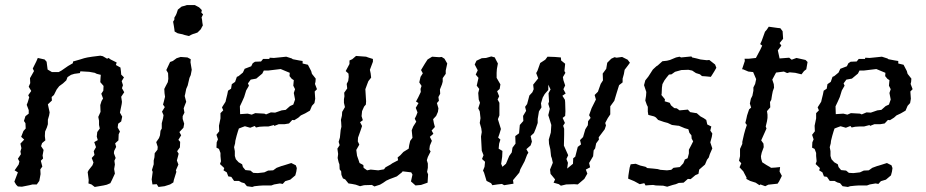

<svg xmlns="http://www.w3.org/2000/svg" viewBox="-20 -732 3676 762"><path d="M110 -460 124 -488 130 -502 157 -496 165 -487 169 -456 186 -446H213L224 -452L250 -470L269 -481L270 -488L298 -496L314 -501L327 -504L346 -507L378 -511L388 -509L405 -499L411 -502L419 -496L443 -484L440 -474L458 -464L460 -449L461 -436L472 -425L463 -410L468 -394L464 -382L473 -366L461 -348L464 -328L463 -319L456 -285L465 -269L461 -250L449 -241L447 -226L456 -210L451 -199L450 -175L437 -163L441 -149L433 -133L432 -124L439 -105L434 -94L436 -79L433 -61L436 -43L424 -17L418 -5L404 1L391 4L356 10L343 0L331 -4L332 -18L328 -49L332 -57L347 -76L351 -87L344 -105L355 -117L352 -132L361 -148L354 -168L368 -176L364 -190L366 -208L376 -222L373 -236V-253L370 -268L379 -288L378 -315L383 -331L389 -341L382 -360L390 -372L391 -391L378 -406L379 -423L380 -435L364 -439L356 -443L334 -447L299 -449L297 -442L275 -439L262 -435L248 -426L243 -413L230 -401L215 -390L205 -377L194 -355L185 -347L186 -333L170 -318L177 -286L175 -274L170 -257V-239L166 -226L159 -210L158 -192L160 -175L147 -164L143 -152L153 -137L149 -115L151 -103L142 -94L148 -71L140 -60L141 -41L136 -14L126 0H109L97 3L67 9L51 8L44 1L37 -11L51 -48L38 -56L54 -79L57 -91L51 -102L63 -120L61 -131L65 -144L61 -162L76 -178L64 -189L73 -212L82 -222L81 -243L75 -252L81 -271L94 -281V-295L86 -316L90 -326L96 -346L92 -354L104 -371L94 -388L100 -402L99 -422L102 -427L115 -450Z M704 -596 694 -598 685 -600 673 -607 672 -616 670 -629 667 -646 672 -654V-662L678 -672L681 -679L686 -694L701 -706L713 -709L722 -712H753L770 -703L781 -692L779 -682L786 -675L780 -663L782 -653L783 -643L785 -631L781 -624L777 -616L764 -603L753 -599L746 -597L739 -594L730 -589L713 -593ZM609 10 602 -1 585 0 582 -20 586 -50 583 -57 590 -80V-95L593 -108L594 -124L605 -138L606 -149L600 -168L611 -184L615 -195L617 -213L622 -222V-243L627 -262L629 -275L623 -289L634 -307L627 -317L630 -328L635 -348L633 -362L632 -379L638 -391L646 -406L648 -419L647 -442L640 -454L655 -486L666 -490L681 -501L697 -506L724 -504L737 -497L736 -485L741 -455L737 -434L732 -423L728 -406L725 -393L719 -379L715 -359L713 -351L719 -328L713 -313L709 -302L712 -285L705 -271V-260L711 -241L708 -225L692 -208L699 -195L688 -177L695 -169L694 -147L683 -132L689 -122L686 -110L682 -95L688 -79L678 -56L680 -50L670 -18L668 -8L655 0L633 7Z M1009 5 990 7 981 10 960 7 950 -5 939 -8 928 -14H909L898 -30L886 -32L880 -48L867 -56L870 -65L853 -81L857 -92L855 -113V-125L849 -141L839 -146L840 -167L845 -179L839 -197L850 -211L849 -233L855 -262V-283L866 -294L861 -306L875 -328L878 -341L882 -357L885 -372L897 -380L900 -398L913 -407L920 -427L927 -430L944 -444L951 -459L977 -469L983 -481L992 -487L1016 -488L1024 -498H1049L1050 -503L1067 -502L1097 -505L1116 -507L1138 -500L1142 -497L1168 -492L1181 -490V-480L1202 -475L1215 -450L1218 -439L1233 -420L1232 -407L1230 -399L1238 -378L1229 -369L1231 -340L1228 -323L1218 -312L1210 -293L1191 -282L1174 -274L1164 -265L1148 -255L1140 -256L1127 -242L1109 -239H1086L1068 -232V-236L1045 -230H1027L1010 -229L996 -226L991 -232L973 -225L952 -231L941 -227L928 -222L924 -210L919 -193L914 -173L913 -163L909 -148L912 -132V-113L916 -100L927 -88L941 -80L944 -69L954 -57L974 -55L985 -46L1003 -45L1029 -48L1044 -55L1064 -56L1078 -66L1097 -73L1101 -74L1114 -78L1136 -85L1154 -76L1158 -65L1156 -51L1152 -36L1132 -19L1112 -13L1102 -2L1091 -4L1068 0L1057 4H1025ZM933 -279 963 -281 979 -277 993 -283 1029 -281 1036 -278 1055 -286 1072 -285 1098 -294 1114 -296 1131 -311 1144 -317 1151 -337 1146 -363 1151 -378 1144 -392 1146 -414 1138 -419 1129 -430 1130 -443 1094 -458 1044 -452H1027L1021 -440L997 -420L975 -416L964 -401L968 -392L957 -373L949 -347L941 -329L932 -310Z M1466 8 1456 2 1425 3 1409 7 1392 1 1377 -2 1363 -4 1350 -20 1341 -24 1335 -38 1334 -52 1328 -60 1327 -80 1324 -88 1320 -105 1322 -121 1319 -142 1328 -156 1324 -169 1329 -186 1332 -216 1335 -229 1334 -247 1333 -256 1337 -273 1338 -288 1349 -307 1345 -324V-338L1347 -350L1346 -364L1358 -381L1356 -399L1362 -411L1364 -427L1363 -440L1352 -450L1367 -478V-492L1378 -497L1393 -510L1433 -507L1441 -504L1460 -498V-487L1448 -455L1451 -441L1453 -424L1442 -410L1437 -397L1430 -378L1432 -345L1433 -330L1432 -317L1425 -309L1417 -291L1415 -271L1420 -255L1409 -247L1417 -232L1411 -214L1401 -186L1400 -171L1406 -158L1394 -137L1397 -114L1403 -97L1407 -85L1422 -77L1423 -66L1437 -56L1451 -59L1481 -56L1504 -60L1510 -68L1530 -79L1537 -84L1560 -96L1558 -107L1569 -116L1581 -129L1602 -142L1604 -156L1608 -173L1617 -185L1614 -215L1620 -230L1632 -249L1626 -261L1632 -273L1637 -286L1630 -304L1641 -323L1631 -329L1640 -346L1650 -367L1649 -379L1653 -391L1644 -405L1649 -427L1658 -441L1651 -454L1666 -479L1677 -496L1695 -507L1723 -505L1733 -506L1744 -499L1755 -480L1749 -452V-439L1737 -422V-408L1734 -397L1726 -377L1727 -360L1720 -347L1722 -332L1714 -323L1720 -302L1718 -288L1711 -272L1699 -259L1702 -243L1706 -228L1693 -214L1700 -201L1686 -189L1694 -173L1686 -154L1684 -139L1689 -131L1678 -109L1674 -96L1678 -83V-66L1675 -50L1679 -40L1677 -7L1651 2L1629 4L1611 -12L1617 -39L1612 -48L1578 -52L1575 -48L1555 -32L1542 -27L1526 -21L1513 -15L1500 -6L1488 1Z M2156 -396V-375L2142 -359L2134 -345L2127 -322L2129 -306L2119 -290L2114 -260V-244L2106 -221L2099 -204L2086 -192L2091 -170L2086 -155L2069 -140L2077 -126L2072 -118L2062 -92L2045 -60L2041 -47L2016 -17L2018 -3L1981 3L1972 -2L1954 0L1934 3L1929 -5L1911 -14L1901 -47L1897 -55L1903 -70L1905 -90L1893 -101L1899 -116L1892 -134L1889 -190L1892 -208L1890 -223L1884 -244L1887 -263L1884 -290L1878 -302L1885 -324L1880 -337L1878 -363L1882 -379L1872 -392L1879 -423L1868 -436L1876 -453L1864 -476L1871 -491L1892 -501L1909 -502L1930 -508L1944 -504L1946 -499L1956 -480L1952 -458L1951 -443V-423L1966 -397L1963 -379L1953 -370L1961 -350L1955 -337L1962 -324V-274L1956 -259L1968 -220L1962 -200L1957 -186L1966 -178L1961 -162L1959 -142L1974 -133L1973 -110L1969 -82L1974 -70L1988 -82L2001 -113L2011 -127L2014 -146L2026 -162L2025 -192L2040 -203L2043 -236L2057 -252L2056 -272L2068 -292L2064 -308L2072 -319L2081 -353L2093 -366L2098 -378L2096 -396L2116 -421L2108 -442L2113 -451L2124 -482L2144 -495L2153 -507L2182 -506L2206 -504L2207 -492L2223 -479L2220 -450L2224 -443L2214 -426L2216 -414L2223 -393L2216 -378L2225 -361L2212 -352L2222 -336L2223 -326L2224 -290L2223 -272L2213 -264L2222 -244L2215 -233L2219 -221V-198L2218 -154L2235 -116L2228 -101L2234 -86L2231 -63L2254 -82L2255 -104L2263 -110L2273 -149L2286 -159L2282 -176L2294 -188L2303 -219L2313 -235L2314 -251L2324 -264L2318 -275L2328 -303L2345 -337L2340 -355L2353 -368L2364 -399L2373 -413L2372 -440L2386 -459L2390 -483L2406 -499L2419 -505L2427 -503L2449 -506L2471 -495L2480 -483L2472 -472L2459 -455L2456 -438L2451 -420V-405L2437 -394L2427 -362L2418 -332L2402 -310V-278L2392 -263L2382 -244L2385 -234L2380 -219L2356 -187L2357 -178L2346 -163L2342 -143L2336 -135L2334 -112L2318 -85L2322 -68L2305 -59L2311 -43L2299 -22L2273 0L2259 -1L2227 0L2206 5L2198 -1L2177 -7L2183 -20L2165 -42L2163 -59L2174 -86L2170 -104L2167 -112L2164 -140L2159 -161L2158 -178L2166 -206L2168 -236L2161 -259L2156 -275L2162 -300L2156 -320L2159 -329L2157 -362L2165 -377Z M2519 -1 2497 -13 2473 -23 2474 -36 2477 -55 2479 -67 2483 -80 2503 -82 2521 -75 2542 -70 2549 -65 2572 -63 2590 -61 2601 -58 2627 -56 2644 -58 2653 -66 2678 -69 2692 -84 2698 -99 2709 -104 2714 -123V-138L2723 -155L2731 -171L2725 -182L2724 -195L2716 -205L2712 -219L2698 -223L2674 -233H2671L2647 -236L2630 -244L2615 -248L2592 -256L2583 -266L2576 -270L2553 -276L2551 -289V-308L2547 -316L2541 -333L2544 -352L2545 -367L2536 -394L2541 -413L2553 -428L2571 -456L2585 -469L2590 -472L2609 -489L2627 -491L2639 -494L2663 -504L2677 -507L2683 -504L2724 -508L2727 -504L2745 -500L2760 -496L2785 -493L2795 -494L2818 -476L2823 -463L2815 -449L2805 -433L2801 -427L2781 -429L2766 -430L2758 -437L2742 -442L2727 -452L2712 -455L2684 -454L2659 -447L2645 -437L2635 -436L2626 -425L2617 -413L2609 -398L2607 -384L2606 -361L2605 -355L2619 -338L2618 -330L2638 -324L2643 -314L2656 -303L2666 -302L2677 -294L2710 -297L2719 -287L2743 -283H2745L2760 -270L2773 -263L2783 -256L2787 -238L2803 -230L2799 -214L2807 -202L2805 -189L2799 -167L2807 -143L2797 -120L2793 -107L2786 -98L2778 -79L2755 -59L2752 -42L2740 -37L2721 -21L2710 -22L2693 -7L2674 -6L2662 -1L2650 2L2628 9L2612 5L2583 4L2572 2L2554 3L2542 4L2537 -5Z M3017 7 2998 0 2994 3 2979 -7 2957 -14 2942 -22 2943 -27 2934 -44 2930 -52 2915 -68 2922 -84 2913 -94 2917 -112V-141L2926 -161V-169L2933 -200L2938 -218L2944 -236L2938 -244L2942 -260L2945 -274L2953 -298L2961 -305L2956 -321L2960 -340L2966 -352L2970 -372V-385L2977 -399L2981 -418L2969 -446L2950 -448L2929 -457H2925L2936 -490L2935 -499H2953L2980 -502L2997 -534L3005 -551L2997 -557L3003 -570L3016 -606L3023 -614L3031 -626L3067 -621L3077 -620L3086 -608L3088 -578L3074 -561L3081 -551L3067 -532L3074 -500L3112 -503L3122 -495L3141 -502L3177 -494L3185 -486L3180 -457L3171 -450L3161 -437L3136 -443L3114 -445L3104 -442L3091 -448L3060 -444L3045 -416L3051 -398L3052 -384L3047 -370L3044 -355L3041 -336L3036 -327L3037 -306L3024 -291L3026 -277V-264L3024 -251L3019 -230L3022 -222L3014 -204L3001 -175L3010 -162L3011 -148L3003 -126L3000 -112L3001 -102L3005 -88L3022 -77L3036 -69L3040 -66L3057 -67L3076 -69L3074 -51L3083 -34L3072 -12L3066 -3L3029 1Z M3373 5 3354 7 3345 10 3324 7 3314 -5 3303 -8 3292 -14H3273L3262 -30L3250 -32L3244 -48L3231 -56L3234 -65L3217 -81L3221 -92L3219 -113V-125L3213 -141L3203 -146L3204 -167L3209 -179L3203 -197L3214 -211L3213 -233L3219 -262V-283L3230 -294L3225 -306L3239 -328L3242 -341L3246 -357L3249 -372L3261 -380L3264 -398L3277 -407L3284 -427L3291 -430L3308 -444L3315 -459L3341 -469L3347 -481L3356 -487L3380 -488L3388 -498H3413L3414 -503L3431 -502L3461 -505L3480 -507L3502 -500L3506 -497L3532 -492L3545 -490V-480L3566 -475L3579 -450L3582 -439L3597 -420L3596 -407L3594 -399L3602 -378L3593 -369L3595 -340L3592 -323L3582 -312L3574 -293L3555 -282L3538 -274L3528 -265L3512 -255L3504 -256L3491 -242L3473 -239H3450L3432 -232V-236L3409 -230H3391L3374 -229L3360 -226L3355 -232L3337 -225L3316 -231L3305 -227L3292 -222L3288 -210L3283 -193L3278 -173L3277 -163L3273 -148L3276 -132V-113L3280 -100L3291 -88L3305 -80L3308 -69L3318 -57L3338 -55L3349 -46L3367 -45L3393 -48L3408 -55L3428 -56L3442 -66L3461 -73L3465 -74L3478 -78L3500 -85L3518 -76L3522 -65L3520 -51L3516 -36L3496 -19L3476 -13L3466 -2L3455 -4L3432 0L3421 4H3389ZM3297 -279 3327 -281 3343 -277 3357 -283 3393 -281 3400 -278 3419 -286 3436 -285 3462 -294 3478 -296 3495 -311 3508 -317 3515 -337 3510 -363 3515 -378 3508 -392 3510 -414 3502 -419 3493 -430 3494 -443 3458 -458 3408 -452H3391L3385 -440L3361 -420L3339 -416L3328 -401L3332 -392L3321 -373L3313 -347L3305 -329L3296 -310Z"/></svg>

Font: Winky Rough Light
Style: Italic
Weight: 300
Italic angle: -8.97852°
Designer: Simon Atzbach
Foundry: typofactur
Version: Version 1.206; ttfautohint (v1.8.4.7-5d5b)